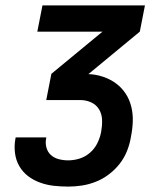

<svg xmlns="http://www.w3.org/2000/svg" viewBox="-20 -690 590 710"><path d="M232 0Q205 0 178.5 -3Q152 -6 127.5 -15Q103 -24 83.5 -39Q64 -54 51.5 -75.5Q39 -97 35.5 -123.5Q32 -150 37 -177L38 -182H151V-180Q147 -162 151.5 -145Q156 -128 168 -117Q180 -106 197 -101.5Q214 -97 232 -97Q253 -97 274 -103.5Q295 -110 312.5 -125Q330 -140 340 -160.5Q350 -181 354 -202Q358 -224 357.5 -245.5Q357 -267 347 -284.5Q337 -302 318 -311Q299 -320 277 -320H151L170 -417L359 -573H118L137 -670H516L497 -573L307 -416Q335 -415 361.5 -406Q388 -397 409 -381.5Q430 -366 444.5 -344Q459 -322 465.5 -295.5Q472 -269 471 -240.5Q470 -212 464 -183Q460 -158 450 -132.5Q440 -107 423 -85Q406 -63 383 -45.5Q360 -28 334.5 -18Q309 -8 283.5 -4Q258 0 232 0Z"/></svg>

Font: Lode Term
Style: Bold Italic
Weight: 700
Italic angle: -11°
Monospace: yes
Designer: Belleve Invis
Foundry: Belleve Invis
Version: Version 29.2.0